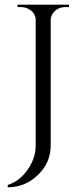

<svg xmlns="http://www.w3.org/2000/svg" viewBox="-20 -620 349 818"><path d="M261 -590Q224 -590 205 -563Q197 -551 196 -536V0Q196 73 141.5 125.5Q87 178 13 178V168Q62 153 97 104Q132 55 132 0V-540Q130 -561 111.5 -575.5Q93 -590 67 -590H55L54 -600H274V-590Z"/></svg>

Font: Cinzel
Style: Regular
Weight: 400
Designer: Natanael Gama
Version: Version 1.001;PS 001.001;hotconv 1.0.56;makeotf.lib2.0.21325